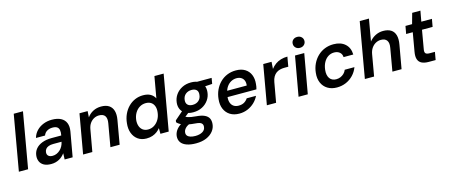

<svg xmlns="http://www.w3.org/2000/svg" viewBox="-55 -1455 5644 2411"><g transform="rotate(-15 2767.0 -249.5)"><path d="M24 0 150 -720H270L144 0Z M444 12Q385 12 349 -8Q313 -28 298 -62Q283 -96 287 -136Q292 -187 322.5 -224Q353 -261 406 -281.5Q459 -302 531 -302H656Q664 -344 658.5 -371.5Q653 -399 632.5 -412.5Q612 -426 574 -426Q534 -426 503 -408Q472 -390 459 -354H341Q356 -407 392.5 -445Q429 -483 480.5 -503.5Q532 -524 591 -524Q662 -524 708 -500Q754 -476 772.5 -430.5Q791 -385 780 -321L723 0H619L622 -80Q608 -61 590 -44Q572 -27 549.5 -14.5Q527 -2 500.5 5Q474 12 444 12ZM486 -83Q514 -83 539 -94Q564 -105 584.5 -124Q605 -143 618.5 -168Q632 -193 638 -221L639 -225H530Q495 -225 470 -215.5Q445 -206 431.5 -188.5Q418 -171 416 -148Q413 -117 432 -100Q451 -83 486 -83Z M859 0 949 -512H1055L1050 -432Q1080 -475 1127 -499.5Q1174 -524 1232 -524Q1295 -524 1333.5 -498.5Q1372 -473 1386 -425Q1400 -377 1388 -309L1334 0H1214L1266 -297Q1277 -358 1255 -390.5Q1233 -423 1178 -423Q1144 -423 1113 -407Q1082 -391 1060 -360.5Q1038 -330 1030 -286L979 0Z M1683 12Q1617 12 1571.5 -20.5Q1526 -53 1505 -109Q1484 -165 1492 -236Q1498 -299 1522 -351.5Q1546 -404 1584.5 -443Q1623 -482 1672 -503Q1721 -524 1777 -524Q1836 -524 1873.5 -502.5Q1911 -481 1930 -443L1979 -720H2099L1972 0H1864V-74Q1846 -51 1820.5 -31.5Q1795 -12 1760.5 0Q1726 12 1683 12ZM1730 -92Q1775 -92 1811.5 -115.5Q1848 -139 1871.5 -179.5Q1895 -220 1900 -272Q1905 -317 1892.5 -350.5Q1880 -384 1852.5 -402Q1825 -420 1785 -420Q1741 -420 1704.5 -398Q1668 -376 1644.5 -336.5Q1621 -297 1615 -245Q1611 -200 1623.5 -165.5Q1636 -131 1663.5 -111.5Q1691 -92 1730 -92Z M2267 232Q2198 232 2148.5 215Q2099 198 2074.5 164.5Q2050 131 2054 82Q2058 45 2078.5 13Q2099 -19 2136 -45Q2173 -71 2225 -90L2270 -34Q2218 -16 2194 10Q2170 36 2168 64Q2165 89 2178.5 106Q2192 123 2219 131.5Q2246 140 2282 140Q2338 140 2375 118.5Q2412 97 2415 57Q2419 28 2400 10Q2381 -8 2321 -12Q2270 -16 2232.5 -23.5Q2195 -31 2167.5 -41Q2140 -51 2121 -63.5Q2102 -76 2091 -90L2095 -113L2217 -219L2303 -190L2162 -77L2204 -138Q2214 -130 2225 -124Q2236 -118 2252 -113Q2268 -108 2293 -103.5Q2318 -99 2357 -96Q2423 -91 2462 -72.5Q2501 -54 2516.5 -23.5Q2532 7 2528 50Q2524 100 2491.5 141.5Q2459 183 2402.5 207.5Q2346 232 2267 232ZM2334 -154Q2274 -154 2234 -176.5Q2194 -199 2176 -237.5Q2158 -276 2163 -324Q2169 -381 2200.5 -426Q2232 -471 2283.5 -497.5Q2335 -524 2400 -524Q2461 -524 2500.5 -501.5Q2540 -479 2557.5 -440.5Q2575 -402 2570 -354Q2565 -298 2533.5 -252.5Q2502 -207 2451 -180.5Q2400 -154 2334 -154ZM2351 -246Q2398 -246 2429 -273Q2460 -300 2464 -347Q2469 -389 2447 -410Q2425 -431 2383 -431Q2337 -431 2305 -404.5Q2273 -378 2268 -330Q2264 -289 2286.5 -267.5Q2309 -246 2351 -246ZM2468 -425 2460 -512H2667L2654 -437Z M2889 12Q2819 12 2770 -18.5Q2721 -49 2697.5 -104Q2674 -159 2682 -232Q2688 -295 2712.5 -348Q2737 -401 2777 -441Q2817 -481 2869.5 -502.5Q2922 -524 2983 -524Q3055 -524 3102.5 -494Q3150 -464 3171 -412Q3192 -360 3185 -295Q3184 -279 3181 -261.5Q3178 -244 3173 -227H2766L2780 -305H3068Q3073 -344 3061.5 -371Q3050 -398 3025.5 -412.5Q3001 -427 2967 -427Q2930 -427 2896.5 -409.5Q2863 -392 2839 -357.5Q2815 -323 2805 -271L2800 -242Q2792 -195 2802.5 -160Q2813 -125 2839.5 -106Q2866 -87 2906 -87Q2949 -87 2978 -104Q3007 -121 3026 -150H3147Q3125 -104 3087 -67.5Q3049 -31 2998.5 -9.5Q2948 12 2889 12Z M3248 0 3338 -512H3446L3440 -421Q3465 -454 3497 -477Q3529 -500 3569 -512Q3609 -524 3655 -524L3633 -398H3581Q3552 -398 3524.5 -391Q3497 -384 3475 -368Q3453 -352 3437 -325Q3421 -298 3414 -258L3368 0Z M3660 0 3751 -512H3871L3780 0ZM3837 -589Q3803 -589 3782 -609.5Q3761 -630 3761 -660Q3761 -691 3782 -711Q3803 -731 3837 -731Q3870 -731 3891.5 -711Q3913 -691 3913 -660Q3913 -630 3891.5 -609.5Q3870 -589 3837 -589Z M4158 12Q4088 12 4037.5 -19Q3987 -50 3963 -105.5Q3939 -161 3947 -233Q3953 -296 3978.5 -349.5Q4004 -403 4045 -442.5Q4086 -482 4138.5 -503Q4191 -524 4252 -524Q4347 -524 4403 -473.5Q4459 -423 4461 -335H4335Q4333 -376 4305 -399Q4277 -422 4234 -422Q4191 -422 4156 -399.5Q4121 -377 4098.5 -336Q4076 -295 4070 -240Q4066 -205 4071.5 -177Q4077 -149 4091 -129.5Q4105 -110 4126.5 -100Q4148 -90 4175 -90Q4205 -90 4230.5 -100.5Q4256 -111 4276.5 -130.5Q4297 -150 4308 -178H4434Q4413 -121 4372 -78Q4331 -35 4276.5 -11.5Q4222 12 4158 12Z M4522 0 4648 -720H4768L4718 -435Q4750 -476 4797 -500Q4844 -524 4898 -524Q4960 -524 4999 -499.5Q5038 -475 5052 -426Q5066 -377 5053 -305L4999 0H4880L4931 -294Q4943 -357 4920 -390Q4897 -423 4842 -423Q4807 -423 4775.5 -406Q4744 -389 4721.5 -357Q4699 -325 4691 -280L4642 0Z M5352 0Q5298 0 5263 -17Q5228 -34 5215 -71.5Q5202 -109 5213 -170L5255 -412H5169L5187 -512H5273L5311 -649H5418L5393 -512H5531L5513 -412H5375L5333 -169Q5326 -131 5340 -116.5Q5354 -102 5392 -102H5460L5442 0Z"/></g></svg>

Font: DM Sans 12pt SemiBold
Style: Italic
Weight: 600
Italic angle: -10°
Version: Version 4.004;gftools[0.9.30]